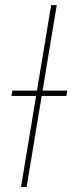

<svg xmlns="http://www.w3.org/2000/svg" viewBox="-20 -748 289 768"><path d="M207 -727.5 86.4 0H64L184.6 -727.5ZM25.9 -364.3 29.3 -385.7H249L245.6 -364.3Z"/></svg>

Font: Inter 17pt Thin
Style: Italic
Weight: 250
Italic angle: -9.3988°
Version: Version 4.001;git-66647c0bb